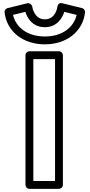

<svg xmlns="http://www.w3.org/2000/svg" viewBox="-20 -1176 571 1221"><path d="M184.4 -1137.5C179.3 -1149.6 165.8 -1158.2 154 -1155.3L28 -1124.3C17.6 -1121.7 7.7 -1110.3 9.2 -1097.2C22.8 -975.8 126.2 -894 265 -894C403.8 -894 507.2 -975.8 520.8 -1097.2C522 -1107.9 514.8 -1121.1 502 -1124.3L376 -1155.3C355.1 -1160.4 347.3 -1145.7 345.3 -1134.8C344.4 -1127.1 333.5 -1053 265 -1053C197 -1053 185.2 -1130.6 184.4 -1137.5ZM388.7 -1100.6 467.4 -1081.3C448.3 -1000.4 375 -944 265 -944C154.5 -944 81.5 -1001.4 62.6 -1081.3L141.3 -1100.6C151.7 -1066.8 183.7 -1003 265 -1003C347 -1003 378.9 -1068.5 388.7 -1100.6ZM330 -800V-25H192V-800ZM380 -825C380 -835.7 370.1 -850 355 -850H167C156.3 -850 142 -840.1 142 -825V0C142 10.7 151.9 25 167 25H355C365.7 25 380 15.1 380 0Z"/></svg>

Font: Hussar Ekologiczny
Style: Regular
Weight: 400
Foundry: Cannot Into Space Fonts
Version: Version 0.97